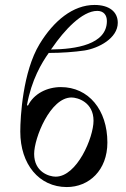

<svg xmlns="http://www.w3.org/2000/svg" viewBox="-20 -744 510 776"><path d="M62 -212C62 -80 138 12 250 12C340 12 414 -56 414 -168C414 -300 338 -392 226 -392C171 -392 117 -366 93 -317L89 -319C107 -421 149 -491 177 -530C228 -530 282 -534 322 -540C378 -549 456 -589 456 -652C456 -696 422 -724 362 -724C275 -724 197 -660 140 -566C72 -454 62 -271 62 -212ZM118 -122C118 -186 183 -350 269 -350C294 -350 358 -331 358 -256C358 -188 291 -30 205 -30C178 -30 118 -49 118 -122ZM186 -544 192 -552C238 -619 311 -700 373 -700C399 -700 412 -683 412 -659C412 -564 286 -545 186 -544Z"/></svg>

Font: Old Standard
Style: Regular
Weight: 400
Designer: Alexey Kryukov <alexios@thessalonica.org.ru>
Version: Version 2.0